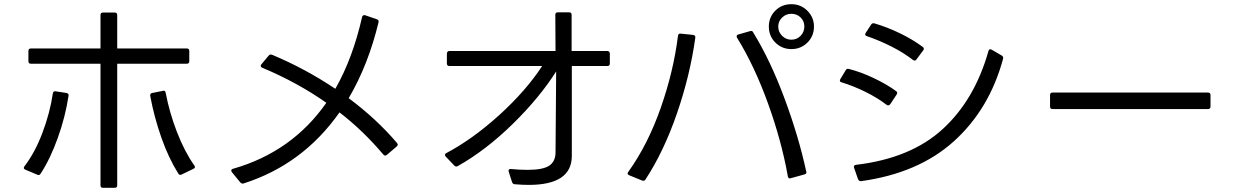

<svg xmlns="http://www.w3.org/2000/svg" viewBox="-20 -863 5930 919"><path d="M128 -631H461V-791Q461 -803 473 -803H529Q541 -803 541 -791V-631H874Q886 -631 886 -619V-570Q886 -558 874 -558H541V24Q541 36 529 36H473Q461 36 461 24V-558H128Q116 -558 116 -570V-619Q116 -631 128 -631ZM843 -26Q837 -26 833 -33Q787 -106 752.5 -204Q718 -302 699 -404V-407Q699 -417 709 -418L759 -428L763 -429Q771 -429 773 -419Q791 -324 827 -231Q863 -138 910 -71Q913 -68 913 -64Q913 -58 906 -55L850 -28Q846 -26 843 -26ZM94 -59Q94 -63 97 -67Q147 -132 183 -227Q219 -322 233 -416Q234 -422 237.5 -424.5Q241 -427 246 -426L298 -418Q310 -416 308 -404Q293 -305 257 -204Q221 -103 174 -31Q168 -22 158 -27L101 -51Q94 -54 94 -59Z M1087 -46Q1087 -53 1095 -55Q1378 -136 1542 -371Q1406 -467 1235 -539Q1228 -542 1228 -548Q1228 -552 1231 -555L1266 -597Q1272 -604 1282 -601Q1442 -534 1585 -438Q1668 -583 1713 -781Q1716 -793 1728 -790L1783 -771Q1794 -768 1792 -757Q1743 -553 1649 -393Q1781 -295 1880 -179Q1884 -173 1884 -171Q1884 -167 1879 -162L1832 -122Q1826 -118 1824 -118Q1820 -118 1815 -123Q1717 -239 1605 -325Q1429 -75 1146 15L1142 16Q1136 16 1130 10L1090 -39Q1087 -44 1087 -46Z M2131 -619H2639L2638 -792Q2638 -804 2650 -804H2704Q2716 -804 2716 -792V-619H2887Q2892 -619 2895.5 -615.5Q2899 -612 2899 -607V-559Q2899 -547 2887 -547H2717V-117Q2717 22 2511 22Q2481 22 2445 19Q2435 19 2431 9L2415 -41Q2414 -43 2414 -46Q2414 -50 2417.5 -52.5Q2421 -55 2426 -54Q2466 -50 2505 -50Q2578 -50 2608 -69.5Q2638 -89 2639 -131L2642 -521Q2563 -396 2434.5 -270Q2306 -144 2171 -68Q2168 -66 2164 -66Q2159 -66 2155 -70L2114 -113Q2110 -117 2110 -121Q2110 -127 2116 -130Q2244 -198 2371 -313.5Q2498 -429 2575 -547H2131Q2119 -547 2119 -559V-607Q2119 -612 2122.5 -615.5Q2126 -619 2131 -619Z M3660 -736Q3660 -781 3691 -812Q3722 -843 3768 -843Q3813 -843 3844.5 -811.5Q3876 -780 3876 -736Q3876 -690 3844.5 -659Q3813 -628 3768 -628Q3723 -628 3691.5 -659Q3660 -690 3660 -736ZM3830 -736Q3830 -762 3812 -779.5Q3794 -797 3768 -797Q3742 -797 3723.5 -779Q3705 -761 3705 -736Q3705 -710 3723.5 -691.5Q3742 -673 3768 -673Q3794 -673 3812 -691.5Q3830 -710 3830 -736ZM3761 -9Q3753 -9 3751 -19Q3721 -188 3656 -368Q3591 -548 3508 -682Q3506 -685 3506 -689Q3506 -696 3514 -698L3570 -714Q3572 -715 3575 -715Q3582 -715 3585 -708Q3667 -575 3735 -392Q3803 -209 3839 -42L3840 -38Q3840 -31 3830 -28L3765 -10ZM2987 -40Q3081 -171 3142.5 -346.5Q3204 -522 3225 -691Q3227 -704 3238 -702L3297 -696Q3310 -694 3308 -682Q3283 -502 3220 -319.5Q3157 -137 3069 -3Q3063 5 3053 1L2992 -24Q2979 -29 2987 -40Z M4358 -573Q4355 -573 4350 -576Q4305 -611 4246.5 -640.5Q4188 -670 4129 -690Q4116 -695 4124 -706L4150 -746Q4156 -754 4166 -751Q4227 -733 4287 -704Q4347 -675 4396 -639Q4402 -635 4402 -629Q4402 -627 4399 -622L4367 -579Q4363 -573 4358 -573ZM4067 -65Q4067 -72 4077 -74Q4339 -105 4492 -245Q4645 -385 4711 -618Q4714 -632 4727 -625L4775 -597Q4784 -591 4781 -581Q4716 -341 4546.5 -187.5Q4377 -34 4102 4H4099Q4092 4 4087 -5L4068 -60Q4067 -62 4067 -65ZM4224 -361Q4180 -395 4122 -423.5Q4064 -452 4008 -469Q4002 -470 4000.5 -474.5Q3999 -479 4002 -484L4028 -527Q4033 -536 4043 -533Q4099 -519 4161.5 -489.5Q4224 -460 4269 -427Q4278 -421 4272 -411L4241 -364Q4233 -355 4224 -361Z M5762 -341H5018Q5006 -341 5006 -353V-408Q5006 -420 5018 -420H5762Q5774 -420 5774 -408V-353Q5774 -341 5762 -341Z"/></svg>

Font: LINE Seed JP_TTF Regular
Style: Regular
Weight: 400
Designer: LINE & Fontrix & Fontworks
Version: Version 1.002